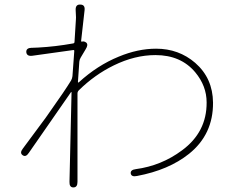

<svg xmlns="http://www.w3.org/2000/svg" viewBox="-20 -794 1040 840"><path d="M301 26Q283 26 284 1L293 -389Q293 -394 290 -390L106 -125Q93 -105 79 -115Q65 -125 80 -144L180 -279Q187 -289 194 -299Q265 -399 291 -442Q296 -451 297 -461L305 -571Q305 -576 300 -575L121 -550Q97 -547 95 -566Q94 -584 118 -585H124Q136 -585 148 -586Q222 -590 300 -604Q306 -605 306 -611L312 -707Q313 -718 312 -729L311 -750Q310 -775 331 -774Q353 -774 350 -749L335 -616Q334 -611 339 -612Q348 -615 358 -607Q367 -598 355 -579L333 -542Q328 -534 327 -524L321 -436Q321 -431 325 -434Q406 -508 499 -546Q583 -581 663 -581Q762 -581 834 -519Q911 -452 912 -345Q913 -206 807 -121Q718 -50 579 -24Q555 -19 552 -35Q550 -51 574 -54Q686 -69 776 -136Q885 -216 884 -346Q884 -418 834 -478Q771 -553 660 -553Q570 -553 478 -508Q394 -467 325 -399Q319 -393 319 -385V2Q319 26 301 26Z"/></svg>

Font: Resource Han Rounded JP ExtraLight
Style: Regular
Weight: 250
Designer: Cyano Hao (round all glyphs); Ryoko NISHIZUKA 西塚涼子 (kana, bopomofo & ideographs); Paul D. Hunt (Latin, Greek & Cyrillic)
Foundry: Cyano Hao
Version: 0.990